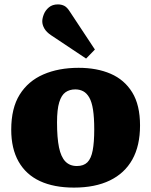

<svg xmlns="http://www.w3.org/2000/svg" viewBox="-20 -838 687 872"><path d="M316 14Q225 14 161.5 -15.5Q98 -45 64.5 -104Q31 -163 31 -249Q31 -347 69.5 -408.5Q108 -470 177 -500Q246 -530 337 -530Q420 -530 482.5 -503Q545 -476 580.5 -418.5Q616 -361 616 -268Q616 -176 581 -113.5Q546 -51 479 -18.5Q412 14 316 14ZM329 -84Q360 -84 377 -101Q394 -118 401 -155Q408 -192 408 -250Q408 -304 402.5 -339.5Q397 -375 385.5 -395Q374 -415 358 -423.5Q342 -432 322 -432Q296 -432 277.5 -419Q259 -406 249 -373.5Q239 -341 239 -282Q239 -212 248 -168.5Q257 -125 277 -104.5Q297 -84 329 -84ZM371 -572 212 -678Q191 -692 181.5 -708.5Q172 -725 172 -741Q172 -755 179 -773Q186 -791 202 -804.5Q218 -818 243 -818Q259 -818 272 -811.5Q285 -805 298 -784L411 -613Z"/></svg>

Font: Literata 18pt ExtraBold
Style: Regular
Weight: 800
Designer: Latin by Veronika Burian and Jose Scaglione. Greek by Irene Vlachou. Cyrillic by Vera Evstafieva.
Foundry: TypeTogether
Version: Version 3.103;gftools[0.9.29]